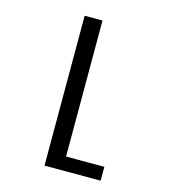

<svg xmlns="http://www.w3.org/2000/svg" viewBox="-112 -637 826 934"><g transform="rotate(15 301.0 -169.5)"><path d="M198.7 208H481.4V138.2H288.6V-546.9H198.7Z"/></g></svg>

Font: Hack
Style: Regular
Weight: 400
Monospace: yes
Designer: Christopher Simpkins
Foundry: Christopher Simpkins
Version: Version 2.010